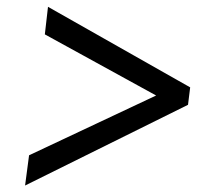

<svg xmlns="http://www.w3.org/2000/svg" viewBox="-20 -602 640 578"><path d="M546 -286.5 55.5 -43.5 67.5 -134.5 450 -314.5 115 -498.5 124.5 -581.5 552.5 -339Z"/></svg>

Font: Merriweather 48pt SemiBold
Style: Italic
Weight: 600
Italic angle: -7.8°
Designer: Eben Sorkin
Foundry: Eben Sorkin
Version: Version 2.101